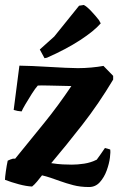

<svg xmlns="http://www.w3.org/2000/svg" viewBox="-24 -740 488 772"><path d="M334 12Q299 12 270.5 4.5Q242 -3 217 -12Q198 -19 180 -25Q162 -31 145 -35Q135 -22 124.5 -9.5Q114 3 105 10Q82 9 52 1Q22 -7 -4 -17Q-4 -26 -0.5 -51Q3 -76 7 -94Q17 -99 28 -102H37Q98 -177 154 -246Q210 -315 263 -394Q213 -395 175 -396Q137 -397 128 -396Q118 -385 104 -363Q90 -341 78 -320.5Q66 -300 63 -292Q46 -293 31 -298L54 -476Q75 -476 106.5 -474.5Q138 -473 173 -471Q208 -469 239 -467.5Q270 -466 289 -466Q316 -466 343 -468.5Q370 -471 392 -475L431 -435V-420Q373 -323 307.5 -239Q242 -155 182 -84Q208 -80 228 -79Q248 -78 265 -78Q288 -78 314.5 -82Q341 -86 365 -98Q373 -109 381.5 -121Q390 -133 398 -145L419 -139Q421 -130 418 -106Q415 -82 405 -54.5Q395 -27 377.5 -7.5Q360 12 334 12ZM155 -506 136 -541 194 -593 294 -717 313 -720Q325 -714 342.5 -695.5Q360 -677 374 -659L381 -646Q354 -615 298 -578.5Q242 -542 165 -508Z"/></svg>

Font: Albura ExtraBold
Style: Italic
Weight: 758
Italic angle: -7°
Designer: Mercedes Jáuregui
Foundry: Omnibus-Type Team
Version: Version 1.000; ttfautohint (v1.8.3)